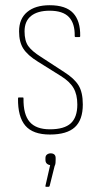

<svg xmlns="http://www.w3.org/2000/svg" viewBox="-20 -507 379 735"><path d="M171 8Q106 8 77 -26Q48 -60 49 -130Q49 -134 52 -134H68Q70 -134 70 -130Q69 -69 93.5 -40.5Q118 -12 171 -12Q226 -12 251 -35Q276 -58 276 -107Q276 -145 261.5 -170Q247 -195 213 -216L125 -271Q86 -295 69.5 -320.5Q53 -346 53 -387Q53 -435 84 -461Q115 -487 170 -487Q232 -487 260 -457Q288 -427 287 -369Q287 -365 283 -365H269Q268 -365 267 -366Q266 -367 266 -369Q267 -417 244 -441.5Q221 -466 170 -466Q124 -466 99 -446Q74 -426 74 -387Q74 -351 88 -331Q102 -311 137 -289L226 -231Q264 -207 280.5 -180.5Q297 -154 297 -107Q297 -48 266.5 -20Q236 8 171 8ZM156 208Q153 208 154 204L172 125Q164 124 159 119Q154 114 154 105V98Q154 89 160 84.5Q166 80 174 80Q183 80 188 84.5Q193 89 193 98V105Q193 111 192.5 117Q192 123 189 129L170 205Q169 208 166 208Z"/></svg>

Font: Sofia Sans Condensed Thin
Style: Regular
Weight: 250
Version: Version 4.100